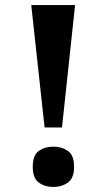

<svg xmlns="http://www.w3.org/2000/svg" viewBox="-20 -734 422 762"><path d="M157 -228 104 -714H278L226 -228ZM192 8Q158 8 134 -9.5Q110 -27 110 -72Q110 -118 134 -135Q158 -152 192 -152Q225 -152 249.5 -135Q274 -118 274 -72Q274 -27 249.5 -9.5Q225 8 192 8Z"/></svg>

Font: Noto Serif Vithkuqi
Style: Bold
Weight: 700
Version: Version 1.005